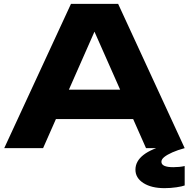

<svg xmlns="http://www.w3.org/2000/svg" viewBox="-20 -770 983 998"><path d="M208 -151V-304H726V-151ZM594 -750 940 0H739L442 -671H500L204 0H2L349 -750ZM852 -19 917 -13V0H940Q903 10 876 22Q849 34 834 46Q819 58 819 71Q819 99 881 99Q897 99 912 97.5Q927 96 940 93V194Q927 199 897 203.5Q867 208 835 208Q767 208 725.5 181.5Q684 155 684 112Q684 68 725.5 35.5Q767 3 852 -19Z"/></svg>

Font: Unbounded SemiBold
Style: Regular
Weight: 600
Designer: Luke Prowse, Jean-Baptiste Morizot, Fátima Lázaro, Florian Runge
Foundry: NaN
Version: Version 1.700